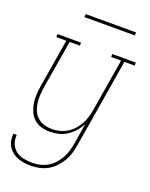

<svg xmlns="http://www.w3.org/2000/svg" viewBox="-164 -765 840 1074"><g transform="rotate(20 255.5 -228.0)"><path d="M158 223Q137 223 117 220.5Q97 218 78.5 211Q60 204 45 192.5Q30 181 19.5 164.5Q9 148 5.5 128.5Q2 109 4 88H24Q21 115 30.5 139.5Q40 164 59.5 179Q79 194 105 199.5Q131 205 158 205Q180 205 203 200Q226 195 247 183Q268 171 285 152.5Q302 134 313.5 113.5Q325 93 332 70.5Q339 48 343 25L363 -100Q351 -76 332.5 -55Q314 -34 291 -19Q268 -4 242 2Q216 8 190 8Q164 8 139.5 1Q115 -6 96.5 -22.5Q78 -39 68 -61.5Q58 -84 53.5 -109Q49 -134 50.5 -160.5Q52 -187 56 -213L104 -502H45V-520H185V-502H124L75 -210Q72 -186 70.5 -162.5Q69 -139 72.5 -116Q76 -93 85.5 -72.5Q95 -52 112 -37.5Q129 -23 151 -16.5Q173 -10 197 -10Q219 -10 241.5 -15.5Q264 -21 284.5 -33Q305 -45 321.5 -63Q338 -81 349.5 -101.5Q361 -122 367.5 -144Q374 -166 378 -189L430 -502H371V-520H511V-502H450L362 28Q358 53 350.5 77.5Q343 102 329.5 124.5Q316 147 297.5 166.5Q279 186 256 199Q233 212 207.5 217.5Q182 223 158 223ZM154 -661 155 -679H455L454 -661Z"/></g></svg>

Font: Iosevka Curly Slab Thin
Style: Italic
Weight: 100
Italic angle: -9°
Monospace: yes
Designer: Belleve Invis
Foundry: Belleve Invis
Version: Version 22.1.2; ttfautohint (v1.8.4)